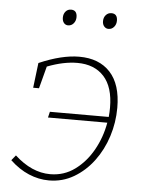

<svg xmlns="http://www.w3.org/2000/svg" viewBox="-53 -770 617 819"><g transform="rotate(5 256.0 -360.0)"><path d="M20 -65 38 -87Q111 -20 190 -20Q249 -20 295.5 -54Q342 -88 372.5 -142.5Q403 -197 414 -260H160L166 -285H418Q420 -305 420 -325Q420 -413 379 -458Q338 -503 265 -503Q206 -503 136 -476L111 -381H86L99 -488Q196 -530 271 -530Q356 -530 403.5 -478.5Q451 -427 451 -327Q451 -264 432 -204.5Q413 -145 377.5 -97.5Q342 -50 293.5 -21.5Q245 7 187 7Q143 7 100.5 -11Q58 -29 20 -65ZM211 -659Q200 -659 193 -667.5Q186 -676 186 -690Q186 -706 195 -716.5Q204 -727 218 -727Q244 -727 244 -697Q244 -681 234.5 -670Q225 -659 211 -659ZM384 -659Q373 -659 365.5 -667.5Q358 -676 358 -690Q358 -706 367.5 -716.5Q377 -727 391 -727Q417 -727 417 -697Q417 -681 407.5 -670Q398 -659 384 -659Z"/></g></svg>

Font: Bitter ExtraLight
Style: Italic
Weight: 200
Italic angle: -9°
Designer: Sol Matas, and Bitter project Authors
Foundry: Sol Matas
Version: Version 2.001